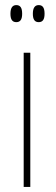

<svg xmlns="http://www.w3.org/2000/svg" viewBox="-20 -734 218 754"><path d="M44 -647C60 -647 67 -658 67 -680C67 -703 60 -714 44 -714C29 -714 21 -703 21 -680C21 -658 28 -647 44 -647ZM132 -647C148 -647 155 -658 155 -680C155 -703 148 -714 132 -714C117 -714 109 -703 109 -680C109 -658 116 -647 132 -647ZM73 0H99V-527H73Z"/></svg>

Font: Noto Sans Condensed Thin
Style: Regular
Weight: 100
Width: 3
Designer: Monotype Design Team
Foundry: Monotype Imaging Inc.
Version: Version 2.013